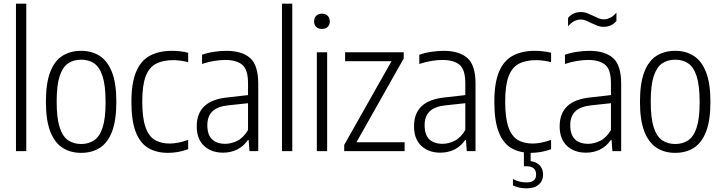

<svg xmlns="http://www.w3.org/2000/svg" viewBox="-20 -828 3953 1052"><path d="M67.5 0V-808H124V0Z M424.5 9.5Q366 9.5 322.8 -18.2Q279.5 -46 255.5 -107.5Q231.5 -169 231.5 -270Q231.5 -371.5 255 -433Q278.5 -494.5 322 -522Q365.5 -549.5 424.5 -549.5Q483 -549.5 526.2 -521.8Q569.5 -494 593.5 -432.8Q617.5 -371.5 617.5 -270.5Q617.5 -169 594 -107.5Q570.5 -46 527.2 -18.2Q484 9.5 424.5 9.5ZM424.5 -39Q465.5 -39 495.8 -59.2Q526 -79.5 542.2 -129.2Q558.5 -179 558.5 -268.5Q558.5 -359.5 542 -410.2Q525.5 -461 495.5 -481Q465.5 -501 424.5 -501Q383.5 -501 353.5 -481Q323.5 -461 307 -411.2Q290.5 -361.5 290.5 -272Q290.5 -181 306.8 -130.5Q323 -80 353.2 -59.5Q383.5 -39 424.5 -39Z M900.5 9.5Q836 9.5 791.2 -17.8Q746.5 -45 723.2 -106.5Q700 -168 700 -270.5Q700 -373.5 725.8 -434.8Q751.5 -496 801.2 -522.8Q851 -549.5 922.5 -549.5Q943.5 -549.5 966.2 -547Q989 -544.5 1011 -539V-487.5Q987.5 -493.5 966 -496Q944.5 -498.5 930 -498.5Q872 -498.5 834.2 -478.5Q796.5 -458.5 778 -409.2Q759.5 -360 759.5 -272.5Q759.5 -184 776.5 -133.5Q793.5 -83 827 -62.2Q860.5 -41.5 910 -41.5Q931 -41.5 956 -46.2Q981 -51 1011 -61.5V-10.5Q982 0 954.5 4.8Q927 9.5 900.5 9.5Z M1202 8.5Q1138 8.5 1098 -28.8Q1058 -66 1058 -136Q1058 -206.5 1099.8 -246.2Q1141.5 -286 1229.5 -294.5L1339 -307V-371.5Q1339 -447 1307.2 -473.2Q1275.5 -499.5 1213.5 -499.5Q1187 -499.5 1153.8 -494.2Q1120.5 -489 1087 -477.5V-528Q1115.5 -538.5 1152 -544Q1188.5 -549.5 1220 -549.5Q1305.5 -549.5 1350.2 -510.2Q1395 -471 1395 -369.5V0H1347L1342.5 -60.5H1338Q1314 -25.5 1279 -8.5Q1244 8.5 1202 8.5ZM1116 -142.5Q1116 -89.5 1141.8 -64.8Q1167.5 -40 1214.5 -40Q1245.5 -40 1279.2 -56Q1313 -72 1339 -115.5V-262.5L1232 -251Q1172 -245 1144 -218Q1116 -191 1116 -142.5Z M1525 0V-808H1581.5V0Z M1716 0V-541.5H1772.5V0ZM1744 -669.5Q1724 -669.5 1712.5 -680.5Q1701 -691.5 1701 -710.5Q1701 -730 1712.5 -741.5Q1724 -753 1744 -753Q1764 -753 1775.5 -741.5Q1787 -730 1787 -710.5Q1787 -691.5 1775.5 -680.5Q1764 -669.5 1744 -669.5Z M1866 0V-34L2125 -492.5H1871V-541.5H2192V-507.5L1933 -48.5H2197V0Z M2392.5 8.5Q2328.5 8.5 2288.5 -28.8Q2248.5 -66 2248.5 -136Q2248.5 -206.5 2290.2 -246.2Q2332 -286 2420 -294.5L2529.5 -307V-371.5Q2529.5 -447 2497.8 -473.2Q2466 -499.5 2404 -499.5Q2377.5 -499.5 2344.2 -494.2Q2311 -489 2277.5 -477.5V-528Q2306 -538.5 2342.5 -544Q2379 -549.5 2410.5 -549.5Q2496 -549.5 2540.8 -510.2Q2585.5 -471 2585.5 -369.5V0H2537.5L2533 -60.5H2528.5Q2504.5 -25.5 2469.5 -8.5Q2434.5 8.5 2392.5 8.5ZM2306.5 -142.5Q2306.5 -89.5 2332.2 -64.8Q2358 -40 2405 -40Q2436 -40 2469.8 -56Q2503.5 -72 2529.5 -115.5V-262.5L2422.5 -251Q2362.5 -245 2334.5 -218Q2306.5 -191 2306.5 -142.5Z M2889 9.5Q2824.5 9.5 2779.8 -17.8Q2735 -45 2711.8 -106.5Q2688.5 -168 2688.5 -270.5Q2688.5 -373.5 2714.2 -434.8Q2740 -496 2789.8 -522.8Q2839.5 -549.5 2911 -549.5Q2932 -549.5 2954.8 -547Q2977.5 -544.5 2999.5 -539V-487.5Q2976 -493.5 2954.5 -496Q2933 -498.5 2918.5 -498.5Q2860.5 -498.5 2822.8 -478.5Q2785 -458.5 2766.5 -409.2Q2748 -360 2748 -272.5Q2748 -184 2765 -133.5Q2782 -83 2815.5 -62.2Q2849 -41.5 2898.5 -41.5Q2919.5 -41.5 2944.5 -46.2Q2969.5 -51 2999.5 -61.5V-10.5Q2970.5 0 2943 4.8Q2915.5 9.5 2889 9.5ZM2864.5 204Q2845.5 204 2825.5 199.8Q2805.5 195.5 2790.5 188V153Q2811 164 2829.8 167.8Q2848.5 171.5 2865.5 171.5Q2917.5 171.5 2917.5 128Q2917.5 83 2864.5 83H2850.5V-10H2887.5V55Q2921 59.5 2938.2 79Q2955.5 98.5 2955.5 129.5Q2955.5 162.5 2932.2 183.2Q2909 204 2864.5 204Z M3190.5 8.5Q3126.5 8.5 3086.5 -28.8Q3046.5 -66 3046.5 -136Q3046.5 -206.5 3088.2 -246.2Q3130 -286 3218 -294.5L3327.5 -307V-371.5Q3327.5 -447 3295.8 -473.2Q3264 -499.5 3202 -499.5Q3175.5 -499.5 3142.2 -494.2Q3109 -489 3075.5 -477.5V-528Q3104 -538.5 3140.5 -544Q3177 -549.5 3208.5 -549.5Q3294 -549.5 3338.8 -510.2Q3383.5 -471 3383.5 -369.5V0H3335.5L3331 -60.5H3326.5Q3302.5 -25.5 3267.5 -8.5Q3232.5 8.5 3190.5 8.5ZM3104.5 -142.5Q3104.5 -89.5 3130.2 -64.8Q3156 -40 3203 -40Q3234 -40 3267.8 -56Q3301.5 -72 3327.5 -115.5V-262.5L3220.5 -251Q3160.5 -245 3132.5 -218Q3104.5 -191 3104.5 -142.5ZM3287 -681Q3268 -681 3251 -688Q3234 -695 3218 -702.5Q3203.5 -710 3190 -715.5Q3176.5 -721 3163 -721Q3123.5 -721 3092.5 -684V-730Q3119 -762 3163 -762Q3182 -762 3199 -755.2Q3216 -748.5 3232 -740.5Q3246.5 -733 3260 -727.5Q3273.5 -722 3287 -722Q3326.5 -722 3357.5 -759V-713Q3331 -681 3287 -681Z M3679.5 9.5Q3621 9.5 3577.8 -18.2Q3534.5 -46 3510.5 -107.5Q3486.5 -169 3486.5 -270Q3486.5 -371.5 3510 -433Q3533.5 -494.5 3577 -522Q3620.5 -549.5 3679.5 -549.5Q3738 -549.5 3781.2 -521.8Q3824.5 -494 3848.5 -432.8Q3872.5 -371.5 3872.5 -270.5Q3872.5 -169 3849 -107.5Q3825.5 -46 3782.2 -18.2Q3739 9.5 3679.5 9.5ZM3679.5 -39Q3720.5 -39 3750.8 -59.2Q3781 -79.5 3797.2 -129.2Q3813.5 -179 3813.5 -268.5Q3813.5 -359.5 3797 -410.2Q3780.5 -461 3750.5 -481Q3720.5 -501 3679.5 -501Q3638.5 -501 3608.5 -481Q3578.5 -461 3562 -411.2Q3545.5 -361.5 3545.5 -272Q3545.5 -181 3561.8 -130.5Q3578 -80 3608.2 -59.5Q3638.5 -39 3679.5 -39Z"/></svg>

Font: Encode Sans Condensed Condensed Light
Style: Regular
Weight: 300
Width: 3
Designer: Multiple Designers
Foundry: Impallari Type
Version: Version 3.000; ttfautohint (v1.8.3) -l 8 -r 50 -G 200 -x 14 